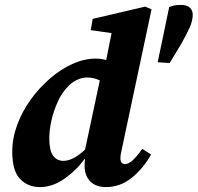

<svg xmlns="http://www.w3.org/2000/svg" viewBox="-20 -748 806 783"><path d="M181 -184Q181 -134 196.5 -113Q212 -92 239 -92Q278 -92 327 -138L387 -420Q363 -432 335 -432Q314 -432 292.5 -421.5Q271 -411 256 -394Q233 -371 216 -334Q199 -297 190 -257.5Q181 -218 181 -184ZM412 15Q371 15 348 -8.5Q325 -32 325 -72Q325 -80 325.5 -87Q326 -94 327 -102Q291 -53 242.5 -19Q194 15 143 15Q94 15 62 -18Q30 -51 30 -129Q30 -184 50 -238.5Q70 -293 105 -341.5Q140 -390 184 -428Q228 -466 276 -487.5Q324 -509 370 -509Q394 -509 413 -503L435 -613L350 -625L358 -671L572 -721L598 -710L480 -155Q476 -136 473.5 -124Q471 -112 471 -102Q471 -79 491 -79Q517 -79 560 -141L596 -118Q566 -63 518.5 -24Q471 15 412 15ZM717 -728Q743 -728 754.5 -716.5Q766 -705 766 -688Q766 -663 752.5 -633.5Q739 -604 719 -569L672 -491L623 -494L670 -719Q689 -728 717 -728Z"/></svg>

Font: Source Serif 4 SmText
Style: Bold Italic
Weight: 700
Italic angle: -12°
Designer: Frank Grießhammer
Foundry: Adobe
Version: Version 4.005;hotconv 1.1.0;makeotfexe 2.6.0